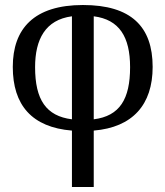

<svg xmlns="http://www.w3.org/2000/svg" viewBox="-20 -746 660 766"><path d="M267 0H354V-225C509 -238 589 -328 589 -479C589 -640 503 -726 311 -726C116 -726 31 -632 31 -479C31 -327 107 -238 267 -225ZM267 -270C164 -283 120 -348 120 -478C120 -589 161 -667 267 -681ZM354 -270V-681C456 -668 499 -599 499 -478C499 -351 458 -283 354 -270Z"/></svg>

Font: Noto Serif Georgian ExtraCondensed
Style: Regular
Weight: 400
Width: 2
Designer: Monotype Design Team, Akaki Razmadze
Foundry: Google LLC
Version: Version 2.003